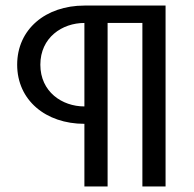

<svg xmlns="http://www.w3.org/2000/svg" viewBox="-20 -670 698 690"><path d="M283.3 -225V0H366.7V-587.5H491.7V0H575V-650H283.3C144.2 -650 41.7 -565 41.7 -437.5C41.7 -310 144.2 -225 283.3 -225ZM283.3 -287.5C203.3 -287.5 125 -340 125 -437.5C125 -535 203.3 -587.5 283.3 -587.5Z"/></svg>

Font: BoonHome
Style: Book
Weight: 400
Designer: Sungsit Sawaiwan
Foundry: Sungsit Sawaiwan
Version: Version 0.2